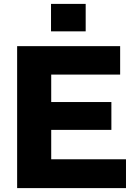

<svg xmlns="http://www.w3.org/2000/svg" viewBox="-20 -966 702 986"><path d="M68 0V-729H597V-583H243V-442H552V-299H243V-148H627V0ZM242 -805V-946H420V-805Z"/></svg>

Font: BDO Grotesk ExtraBold
Style: Regular
Weight: 800
Designer: Deni Anggara
Foundry: Lokal Container
Version: Version 2.000